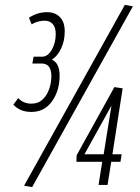

<svg xmlns="http://www.w3.org/2000/svg" viewBox="-20 -760 576 789"><path d="M35 -330 55 -357Q76 -334 109 -334Q137 -334 155 -351Q173 -368 182 -394Q191 -420 191 -447Q191 -499 151 -499H113L118 -527H153Q176 -527 192.5 -555Q209 -583 209 -620Q209 -648 196.5 -661.5Q184 -675 163 -675Q151 -675 137 -671.5Q123 -668 110 -660L99 -687Q117 -699 136 -704.5Q155 -710 173 -710Q206 -710 226 -690Q246 -670 246 -631Q246 -591 230.5 -559.5Q215 -528 193 -515Q225 -501 225 -449Q225 -388 194 -344Q163 -300 109 -300Q62 -300 35 -330ZM112 9 79 3 493 -740 526 -734ZM294 -95 295 -122 450 -402 484 -397 442 -126H480L475 -95H437L422 0H385L400 -95ZM327 -126H406L438 -326Z"/></svg>

Font: Georama Condensed Light
Style: Italic
Weight: 300
Width: 3
Italic angle: -9°
Designer: Jean-Baptiste Levee
Foundry: Production Type
Version: Version 1.000